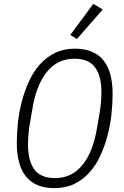

<svg xmlns="http://www.w3.org/2000/svg" viewBox="-20 -962 640 994"><path d="M262 12Q67 12 67 -223Q67 -273 73 -328.5Q79 -384 93.5 -438.5Q108 -493 130.5 -542Q153 -591 186.5 -628.5Q220 -666 265 -688Q310 -710 368 -710Q563 -710 563 -475Q563 -425 557 -369.5Q551 -314 536.5 -259.5Q522 -205 499.5 -156Q477 -107 443.5 -69.5Q410 -32 365 -10Q320 12 262 12ZM265 -40Q352 -40 407 -108Q462 -176 482 -298L498 -391Q502 -417 503.5 -440.5Q505 -464 505 -484Q505 -569 472 -613.5Q439 -658 365 -658Q278 -658 223 -590Q168 -522 148 -400L132 -307Q128 -281 126.5 -257.5Q125 -234 125 -214Q125 -129 158 -84.5Q191 -40 265 -40ZM378 -760 344 -781 463 -942 512 -913Z"/></svg>

Font: IBM Plex Mono Light
Style: Italic
Weight: 300
Italic angle: -9°
Monospace: yes
Designer: Mike Abbink, Paul van der Laan, Pieter van Rosmalen
Foundry: Bold Monday
Version: Version 2.3